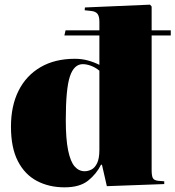

<svg xmlns="http://www.w3.org/2000/svg" viewBox="-20 -789 752 823"><path d="M257 14Q190 14 138 -13.5Q86 -41 56.5 -98.5Q27 -156 27 -246Q27 -335 59.5 -400Q92 -465 153.5 -501Q215 -537 301 -537Q330 -537 356 -530Q382 -523 406 -511V-637H256L261 -659H406V-696Q406 -719 398 -729.5Q390 -740 371 -742L343 -745L344 -757L623 -769L630 -761V-659H712V-637H630V-60Q630 -36 635 -26Q640 -16 658 -14L684 -12V0L438 9L417 -83H413Q394 -44 358 -15Q322 14 257 14ZM343 -55Q357 -55 371.5 -62Q386 -69 396 -89Q406 -109 406 -147V-486Q389 -500 370 -507Q351 -514 335 -514Q297 -514 279.5 -461Q262 -408 262 -275Q262 -193 272 -144.5Q282 -96 300 -75.5Q318 -55 343 -55Z"/></svg>

Font: Display Black
Style: Regular
Weight: 900
Designer: Latin by Veronika Burian and Jose Scaglione. Greek by Irene Vlachou. Cyrillic by Vera Evstafieva.
Foundry: TypeTogether
Version: Version 3.002